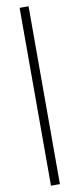

<svg xmlns="http://www.w3.org/2000/svg" viewBox="-125 -938 525 1270"><g transform="rotate(-10 138.0 -303.0)"><path d="M108 294.1V-900.4H168.1V294.1H108Z"/></g></svg>

Font: Lohit Gujarati
Style: Regular
Weight: 400
Version: 2.92.4